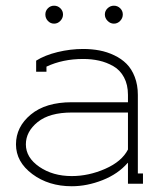

<svg xmlns="http://www.w3.org/2000/svg" viewBox="-20 -645 575 674"><path d="M357.7 -571.8Q348.1 -581.5 348.1 -594.2Q348.1 -606.9 357.7 -616Q367.2 -625 379.9 -625Q392.6 -625 401.9 -616Q411.1 -606.9 411.1 -594.2Q411.1 -581.5 401.9 -571.8Q392.6 -562 379.9 -562Q367.2 -562 357.7 -571.8ZM139.2 -594.2Q139.2 -606.9 148.2 -616Q157.2 -625 169.9 -625Q182.6 -625 191.9 -616Q201.2 -606.9 201.2 -594.2Q201.2 -581.5 191.9 -571.8Q182.6 -562 169.9 -562Q157.2 -562 148.2 -571.5Q139.2 -581.1 139.2 -594.2ZM429.2 -120.1V-250H231.9Q153.8 -250 112.3 -216.6Q70.8 -183.1 70.8 -138.2Q70.8 -91.8 118.2 -59.3Q165.5 -26.9 231.9 -26.9Q291.5 -26.9 349.6 -52.5Q407.7 -78.1 429.2 -120.1ZM428.2 -73.2Q394.5 -34.2 340.1 -12.7Q285.6 8.8 231.9 8.8Q150.9 8.8 93.5 -33.9Q36.1 -76.7 36.1 -138.2Q36.1 -199.7 88.1 -242.9Q140.1 -286.1 231.9 -286.1H429.2V-312Q429.2 -347.7 415.3 -373.5Q401.4 -399.4 377.7 -412.8Q354 -426.3 327.9 -432.1Q301.8 -438 272 -438Q200.2 -438 143.1 -411.1V-393.1H106.9V-432.1Q137.2 -451.2 182.1 -462.2Q227.1 -473.1 272 -473.1Q301.8 -473.1 328.9 -468Q356 -462.9 381.1 -450.9Q406.2 -439 424.3 -420.9Q442.4 -402.8 453.1 -374.8Q463.9 -346.7 463.9 -312V-36.1H481.9V0H429.2V-73.2Z"/></svg>

Font: Rawengulk
Style: Regular
Weight: 400
Version: Version 0.92